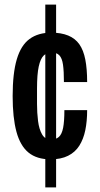

<svg xmlns="http://www.w3.org/2000/svg" viewBox="-20 -762 434 835"><path d="M177 53V-742H224V53ZM200 -69Q140 -69 104 -98.5Q68 -128 51.5 -189Q35 -250 35 -344Q35 -443 53 -504Q71 -565 108.5 -592.5Q146 -620 203 -620Q246 -620 276.5 -607.5Q307 -595 325 -569.5Q343 -544 351 -503Q359 -462 359 -405H258Q258 -452 254 -480.5Q250 -509 238 -521.5Q226 -534 203 -534Q184 -534 170 -520.5Q156 -507 148.5 -473Q141 -439 141 -376V-310Q141 -271 145.5 -235.5Q150 -200 163 -177.5Q176 -155 201 -155Q223 -155 236 -166.5Q249 -178 254.5 -206Q260 -234 260 -283H359Q359 -235 351 -196Q343 -157 325 -128.5Q307 -100 276 -84.5Q245 -69 200 -69Z"/></svg>

Font: Archivo SemiBold ExtraCondensed
Style: Regular
Weight: 600
Width: 2
Version: Version 2.001